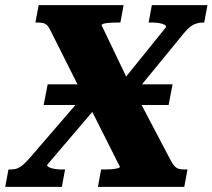

<svg xmlns="http://www.w3.org/2000/svg" viewBox="-67 -730 830 750"><path d="M119.2 -400.6H607.2L591.6 -319.8H103.6ZM71.4 -642 84 -710H415.8L403.2 -642H388Q375.4 -642 362.1 -641Q348.8 -640 339.7 -638Q330.6 -636 329.6 -632L437.6 -406.4L442.2 -403.4L600.6 -102Q608.4 -87.6 615.7 -80.1Q623 -72.6 632.6 -70.3Q642.2 -68 656 -68H665.4L652.8 0H315.4L328 -68H343.2Q355.8 -68 369.1 -69Q382.4 -70 391.7 -72.5Q401 -75 401.6 -78L274.6 -330.4L269 -334.4L130.6 -610Q123.8 -624.4 116.6 -631.4Q109.4 -638.4 100 -640.2Q90.6 -642 75.8 -642ZM-46.6 0 -34 -68H-24.6Q-10.2 -68 0.9 -72.3Q12 -76.6 23.7 -86.9Q35.4 -97.2 50.2 -114L289.6 -391.8L340.6 -348L117.2 -86Q116.2 -81 125 -76.5Q133.8 -72 147.6 -70Q161.4 -68 174 -68H187.2L174.6 0ZM456 -362 403 -402.8 581.6 -624Q582.6 -630 574.5 -634Q566.4 -638 553.4 -640Q540.4 -642 526.8 -642H513.6L526.2 -710H743.4L730.8 -642H726.4Q712 -642 699.4 -637.9Q686.8 -633.8 674.8 -624.3Q662.8 -614.8 648.6 -597Z"/></svg>

Font: Roboto Serif 20pt
Style: Italic
Weight: 400
Italic angle: -10°
Designer: Greg Gazdowicz
Foundry: Commercial Type
Version: Version 1.008